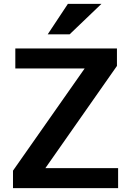

<svg xmlns="http://www.w3.org/2000/svg" viewBox="-20 -970 671 990"><path d="M47 0V-90L453 -669L488 -617H59V-720H583V-630L181 -56L147 -103H589V0ZM339 -793H226L330 -950H503Z"/></svg>

Font: Instrument Sans SemiBold
Style: Regular
Weight: 600
Designer: Rodrigo Fuenzalida
Foundry: fragTYPE
Version: Version 1.000;gftools[0.9.28]